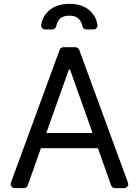

<svg xmlns="http://www.w3.org/2000/svg" viewBox="-20 -970 716 990"><path d="M34.8 -21Q34.8 -23.1 36.2 -28.1L287.6 -713.1Q289.8 -719.1 295.1 -722.8Q300.4 -726.6 307.2 -726.6H369Q375.4 -726.6 380.7 -722.8Q386 -719.1 388.5 -713.1L639.9 -28.1Q641.3 -23.1 641.3 -21Q641.3 -12.4 635.3 -6.2Q629.3 0 620.4 0H572.8Q566.1 0 560.7 -3.9Q555.4 -7.8 552.9 -13.8L485.1 -206H191.1L122.9 -13.8Q120.7 -7.8 115.4 -3.9Q110.1 0 103.3 0H55.4Q46.9 0 40.8 -6.2Q34.8 -12.4 34.8 -21ZM457.4 -284.1 340.9 -611.9H335.2L218.8 -284.1ZM270.2 -835.2Q273.4 -852.6 284.1 -867.5Q300.1 -889.2 338.1 -889.2Q374.3 -889.2 390.3 -867.9Q401.6 -853.3 404.8 -835.2Q406.2 -827.8 411.9 -823Q417.6 -818.2 425.4 -818.2H462Q471.6 -818.2 477.8 -825.5Q484 -832.7 482.6 -842Q476.2 -883.5 445.3 -913Q406.2 -950.3 338.1 -950.3Q269.9 -950.3 230.1 -913Q198.9 -883.2 192.5 -842Q192.1 -840.9 192.1 -838.4Q192.1 -830.3 198.2 -824.2Q204.2 -818.2 212.7 -818.2H249.6Q257.1 -818.2 262.8 -823Q268.5 -827.8 270.2 -835.2Z"/></svg>

Font: DeltaSans
Style: Regular
Weight: 400
Designer: Rasmus Andersson
Foundry: rsms
Version: Version 3.012